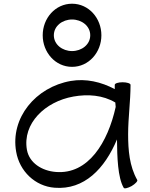

<svg xmlns="http://www.w3.org/2000/svg" viewBox="-20 -990 808 1034"><path d="M526 -800C526 -892 458 -970 368 -970C278 -970 210 -892 210 -800C210 -708 278 -630 368 -630C458 -630 526 -708 526 -800ZM270 -800C270 -850 316 -885 368 -885C420 -885 466 -850 466 -800C466 -750 420 -715 368 -715C316 -715 270 -750 270 -800ZM719 -21C677 -95 670 -182 670 -267C670 -356 683 -444 683 -533C683 -541 663 -547 640 -547C617 -547 598 -541 598 -533C598 -526 598 -518 598 -510C525 -549 443 -568 361 -554C172 -521 35 -355 67 -173C85 -68 169 13 274 21C434 34 544 -82 610 -239C611 -145 614 -34 646 21C649 28 669 23 689 12C709 0 723 -15 719 -21ZM280 -64C206 -70 138 -112 125 -183C100 -325 223 -443 375 -470C453 -484 534 -478 601 -438C602 -430 602 -422 603 -414C561 -224 456 -49 280 -64Z"/></svg>

Font: Nupuram Expanded Light
Style: Regular
Weight: 300
Width: 7
Designer: Santhosh Thottingal (santhosh.thottingal@gmail.com)
Foundry: SMC
Version: Version 1.000